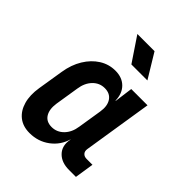

<svg xmlns="http://www.w3.org/2000/svg" viewBox="-221 -909 1043 1043"><g transform="rotate(45 300.0 -387.5)"><path d="M187 10Q136 10 102.5 -16.5Q69 -43 55.5 -90.5Q42 -138 52 -200L76 -349Q86 -412 115 -459.5Q144 -507 186 -533.5Q228 -560 278 -560Q330 -560 361 -529Q392 -498 393 -445H395L409 -550H534L471 -151Q468 -132 478 -121Q488 -110 506 -110H551L534 0H481Q423 0 391.5 -32.5Q360 -65 369 -117L370 -126Q353 -65 303 -27.5Q253 10 187 10ZM249 -98Q289 -98 318 -127.5Q347 -157 354 -206L376 -344Q384 -393 364.5 -422.5Q345 -452 304 -452Q264 -452 235.5 -422.5Q207 -393 200 -344L178 -206Q171 -157 189.5 -127.5Q208 -98 249 -98ZM315 -645 221 -785H353L438 -645Z"/></g></svg>

Font: JetBrains Mono NL
Style: Bold Italic
Weight: 700
Italic angle: -9°
Designer: Philipp Nurullin, Konstantin Bulenkov
Foundry: JetBrains
Version: Version 2.304; ttfautohint (v1.8.4.7-5d5b)